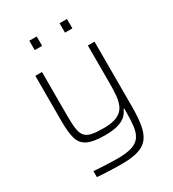

<svg xmlns="http://www.w3.org/2000/svg" viewBox="-216 -827 1035 1149"><g transform="rotate(-30 301.5 -252.0)"><path d="M284 206Q240 206 192 204Q144 202 113 199V158Q156 161 199 163Q242 165 276 165Q339 165 376 153Q413 141 431 115.5Q449 90 454.5 50Q460 10 460 -46V-74H455Q448 -55 430.5 -36Q413 -17 377.5 -5Q342 7 281 7Q201 7 161.5 -12.5Q122 -32 109.5 -75.5Q97 -119 97 -191V-510H143V-201Q143 -147 148.5 -113.5Q154 -80 170 -63Q186 -46 216 -40Q246 -34 294 -34Q356 -34 390 -50Q424 -66 438.5 -95Q453 -124 456.5 -162.5Q460 -201 460 -247V-510H506V-66Q506 9 497.5 61.5Q489 114 466 145.5Q443 177 399 191.5Q355 206 284 206ZM171 -645V-710H222V-645ZM380 -645V-710H431V-645Z"/></g></svg>

Font: Saira ExtraLight
Style: Regular
Weight: 200
Designer: Hector Gatti with collaboration of the Omnibus-Type team
Foundry: Omnibus-Type
Version: Version 1.100; ttfautohint (v1.8.3)